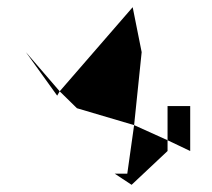

<svg xmlns="http://www.w3.org/2000/svg" viewBox="-20 -795 589 534"><path d="M52 -650 139 -529 146 -541ZM146 -541 349 -775 374 -650 353 -447 194 -494ZM299 -312 346 -281 446 -375V-405L353 -447L334 -312ZM446 -405V-500H509V-375Z"/></svg>

Font: bitstorm
Style: suext
Weight: 400
Version: Version 0.2